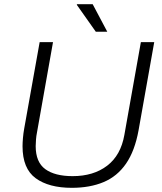

<svg xmlns="http://www.w3.org/2000/svg" viewBox="-20 -888 778 920"><path d="M324 12Q214 12 151 -34Q88 -80 88 -187Q88 -204 90 -227Q92 -250 96 -272L170 -686H234L157 -252Q154 -238 152.5 -219Q151 -200 151 -188Q151 -111 197 -77.5Q243 -44 328 -44Q428 -44 493.5 -94Q559 -144 576 -242L655 -686H719L644 -264Q626 -165 584 -104Q542 -43 476.5 -15.5Q411 12 324 12ZM439 -736 348 -865 349 -868H424L494 -736Z"/></svg>

Font: Archivo SemiBold ExtraLight
Style: Italic
Weight: 250
Italic angle: -10°
Version: Version 2.001